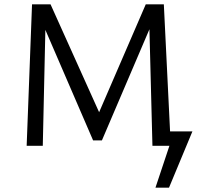

<svg xmlns="http://www.w3.org/2000/svg" viewBox="-20 -678 935 893"><path d="M766 195H703L768 0H689L675 -542L454 -25H413L191 -539L179 0H104L129 -658H215L441 -156L658 -658H742L771 -67H875Z"/></svg>

Font: Ysabeau SC Medium
Style: Regular
Weight: 500
Designer: Christian Thalmann (Catharsis Fonts)
Version: Version 0.003